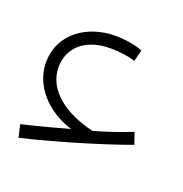

<svg xmlns="http://www.w3.org/2000/svg" viewBox="-56 -854 299 314"><g transform="rotate(20 93.5 -697.5)"><path d="M5 -592C60 -605 138 -628 187 -646L180 -666C162 -659 140 -651 115 -644C66 -655 27 -683 27 -723C27 -754 49 -781 97 -781C112 -781 127 -779 140 -775L145 -795C132 -800 114 -803 97 -803C50 -803 5 -775 5 -723C5 -685 35 -649 81 -635C56 -628 34 -622 0 -614Z"/></g></svg>

Font: Noto Sans Arabic UI Th
Style: Regular
Weight: 100
Designer: Monotype Design Team, Nadine Chahine and Nizar Qandah
Foundry: Monotype Imaging Inc.
Version: Version 2.010